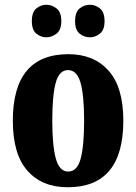

<svg xmlns="http://www.w3.org/2000/svg" viewBox="-20 -778 573 808"><path d="M265 10Q157 10 95.5 -59.5Q34 -129 34 -270Q34 -550 268 -550Q375 -550 437 -480.5Q499 -411 499 -270Q499 10 265 10ZM267 -56Q305 -56 319.5 -110.5Q334 -165 334 -270Q334 -376 319 -429.5Q304 -483 266 -483Q229 -483 214.5 -429.5Q200 -376 200 -270Q200 -165 215 -110.5Q230 -56 267 -56ZM359 -621Q334 -621 315 -636.5Q296 -652 296 -689Q296 -727 315 -742.5Q334 -758 359 -758Q381 -758 400.5 -742.5Q420 -727 420 -689Q420 -652 400.5 -636.5Q381 -621 359 -621ZM175 -621Q152 -621 133 -636.5Q114 -652 114 -689Q114 -727 133 -742.5Q152 -758 175 -758Q198 -758 218 -742.5Q238 -727 238 -689Q238 -652 218 -636.5Q198 -621 175 -621Z"/></svg>

Font: Noto Serif Armenian ExtraCondensed Black
Style: Regular
Weight: 900
Width: 2
Designer: Monotype Design Team
Foundry: Monotype Imaging Inc.
Version: Version 2.008; ttfautohint (v1.8.4.7-5d5b)